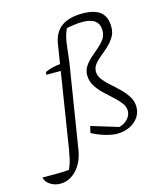

<svg xmlns="http://www.w3.org/2000/svg" viewBox="-257 -842 974 1150"><g transform="rotate(-15 230.5 -267.5)"><path d="M-25 208Q-50 208 -71 199Q-92 190 -105.5 175.5Q-119 161 -121 144Q-88 144 -42.5 144.5Q3 145 44 141Q54 118 59 101.5Q64 85 67.5 67Q71 49 76 22L175 -603Q186 -674 232.5 -708.5Q279 -743 363 -743Q439 -743 475 -713Q511 -683 511 -620Q511 -585 494.5 -558.5Q478 -532 455 -510.5Q432 -489 408 -470Q384 -451 368 -430.5Q352 -410 352 -385Q352 -359 370 -335.5Q388 -312 415 -288.5Q442 -265 468.5 -239Q495 -213 513.5 -183.5Q532 -154 532 -119Q532 -83 512 -54.5Q492 -26 457.5 -9.5Q423 7 381 7Q348 7 305 -6Q262 -19 225 -39L235 -80L402 -29Q434 -37 455 -59.5Q476 -82 476 -110Q476 -136 457.5 -160Q439 -184 412.5 -207.5Q386 -231 359 -257Q332 -283 314 -312.5Q296 -342 296 -378Q296 -408 312 -432.5Q328 -457 351.5 -477.5Q375 -498 398.5 -518Q422 -538 438 -560.5Q454 -583 454 -613Q454 -653 428.5 -673.5Q403 -694 350 -694Q322 -694 290 -689Q258 -684 222 -676L258 -696Q248 -675 241.5 -657.5Q235 -640 231 -619Q227 -598 223 -564.5Q219 -531 213 -480L129 45Q121 92 99 129Q77 166 44.5 187Q12 208 -25 208ZM60 -444 63 -461Q87 -472 110.5 -477.5Q134 -483 159 -485H185L177 -444Z"/></g></svg>

Font: Piazzolla 8pt ExtraLight
Style: Italic
Weight: 250
Italic angle: -11.3°
Designer: Juan Pablo del Peral
Foundry: Huerta Tipografica
Version: Version 2.001